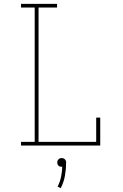

<svg xmlns="http://www.w3.org/2000/svg" viewBox="-20 -755 640 996"><path d="M89 0V-19H160V-716H89V-735H276V-716H180V-19H479V-145H500V0ZM295 221 279 213Q291 189 296.5 163Q302 137 303 110H300Q295 110 291 109Q287 108 283.5 104.5Q280 101 278.5 96.5Q277 92 277 88Q277 83 278.5 79Q280 75 283.5 71.5Q287 68 291 66.5Q295 65 300 65Q305 65 309 66.5Q313 68 316.5 71.5Q320 75 321.5 79Q323 83 323 88Q323 122 317 156Q311 190 295 221Z"/></svg>

Font: Iosevka Etoile Thin
Style: Regular
Weight: 100
Designer: Belleve Invis
Foundry: Belleve Invis
Version: Version 22.1.2; ttfautohint (v1.8.4)